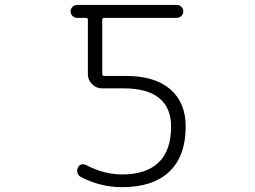

<svg xmlns="http://www.w3.org/2000/svg" viewBox="-20 -774 1040 782"><path d="M293.9 -753.9H700.2Q710.9 -753.9 718.8 -746.1Q726.6 -738.3 726.6 -727.5Q726.6 -716.8 718.8 -709Q710.9 -701.2 700.2 -701.2H404.3Q396.5 -701.2 396.5 -693.4V-472.7Q396.5 -464.8 404.3 -464.8H491.2Q610.4 -464.8 673.3 -410.6Q736.3 -356.4 736.3 -258.8Q736.3 -138.7 669.9 -75.2Q603.5 -11.7 477.5 -11.7Q389.6 -11.7 310.5 -52.7Q299.8 -57.6 295.9 -68.8Q292 -80.1 296.9 -89.8Q299.8 -99.6 309.6 -103.5Q319.3 -107.4 329.1 -102.5Q403.3 -63.5 477.5 -63.5Q575.2 -63.5 626 -112.3Q676.8 -161.1 676.8 -258.8Q676.8 -335 628.4 -374.5Q580.1 -414.1 483.4 -414.1H395.5Q372.1 -414.1 355 -431.2Q337.9 -448.2 337.9 -471.7V-693.4Q337.9 -701.2 330.1 -701.2H293.9Q283.2 -701.2 275.4 -709Q267.6 -716.8 267.6 -727.5Q267.6 -738.3 275.4 -746.1Q283.2 -753.9 293.9 -753.9Z"/></svg>

Font: Rounded-X Mgen+ 1mn light
Style: Regular
Weight: 200
Designer: [Source Han Sans]
Ryoko NISHIZUKA  (kana & ideographs); Paul D. Hunt (Latin, Greek & Cyrillic); Wenlong ZHANG  (bopomofo
Version: Version 1.059.20150602